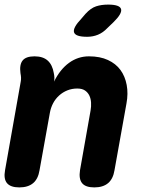

<svg xmlns="http://www.w3.org/2000/svg" viewBox="-29 -805 649 835"><path d="M121 -560Q158 -560 178.5 -541.5Q199 -523 205 -487Q207 -478 207.5 -468.5Q208 -459 206 -450Q232 -503 271 -531.5Q310 -560 358 -560Q406 -560 440.5 -544Q475 -528 495 -500.5Q515 -473 522 -435.5Q529 -398 521 -355L469 -65Q463 -27 441 -8.5Q419 10 381 10Q343 10 328 -8.5Q313 -27 319 -65L365 -325Q368 -342 367 -359Q366 -376 359.5 -389.5Q353 -403 340.5 -411.5Q328 -420 307 -420Q284 -420 264 -412Q244 -404 228 -389.5Q212 -375 202 -356Q192 -337 188 -315L143 -65Q137 -27 115 -8.5Q93 10 55 10Q17 10 1.5 -8.5Q-14 -27 -7 -65L61 -449Q63 -459 62.5 -468Q62 -477 60 -487Q55 -524 69.5 -542Q84 -560 121 -560ZM350 -645Q299 -645 293 -664.5Q287 -684 325 -724L343 -745Q366 -770 389 -777.5Q412 -785 441 -785Q492 -785 497.5 -765.5Q503 -746 464 -708L438 -683Q419 -663 397 -654Q375 -645 350 -645Z"/></svg>

Font: Maple Mono NL ExtraBold
Style: Italic
Weight: 800
Italic angle: -10°
Monospace: yes
Designer: subframe7536
Version: Version 7.000